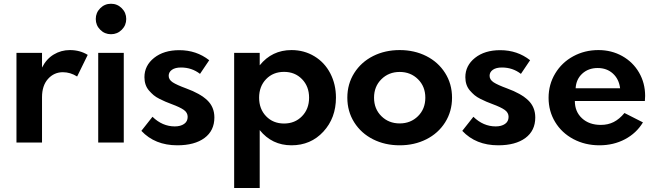

<svg xmlns="http://www.w3.org/2000/svg" viewBox="-20 -740 3400 997"><path d="M65.5 0V-465.5H198.2V-389.1Q220.9 -434.1 259.1 -457Q297.3 -480 342.7 -480Q395 -480 435.5 -455L380.5 -342.7Q345.5 -365 306.4 -365Q260.5 -365 229.3 -330.2Q198.2 -295.5 198.2 -235V0Z M622.7 0H490V-465.5H622.7ZM500.5 -585.5Q477.3 -608.6 477.3 -641.4Q477.3 -674.1 500.5 -697.3Q523.6 -720.5 556.4 -720.5Q589.1 -720.5 612.3 -697.3Q635.5 -674.1 635.5 -641.4Q635.5 -608.6 612.3 -585.5Q589.1 -562.3 556.4 -562.3Q523.6 -562.3 500.5 -585.5Z M714.1 -60.5 771.8 -133.6Q823.2 -83.6 887.7 -83.6Q917.3 -83.6 935.9 -96.4Q954.5 -109.1 954.5 -133.2Q954.5 -155 934.8 -169.1Q915 -183.2 870.9 -199.5Q851.8 -206.8 839.3 -212Q826.8 -217.3 808.2 -226.6Q789.5 -235.9 777.5 -246.1Q765.5 -256.4 753.6 -270Q741.8 -283.6 735.9 -301.1Q730 -318.6 730 -339.1Q730 -399.5 780.2 -439.5Q830.5 -479.5 910.9 -479.5Q1000 -479.5 1066.4 -427.3L1018.6 -356.4Q975.9 -389.5 920 -389.5Q889.5 -389.5 872.7 -377.5Q855.9 -365.5 855.9 -346.4Q855.9 -326.4 876.6 -312.7Q897.3 -299.1 946.8 -280.9Q1019.5 -254.5 1056.4 -219.3Q1093.2 -184.1 1093.2 -130Q1093.2 -61.4 1041.8 -23.4Q990.5 14.5 900.5 14.5Q784.5 14.5 714.1 -60.5Z M1195.9 -465.5H1328.6V-400.9Q1392.3 -480 1493.6 -480Q1559.5 -480 1612.7 -447.7Q1665.9 -415.5 1695.2 -358.9Q1724.5 -302.3 1724.5 -233.2Q1724.5 -127.3 1659.1 -56.4Q1593.6 14.5 1493.6 14.5Q1392.3 14.5 1328.6 -64.5V236.4H1195.9ZM1455 -98.6Q1511.4 -98.6 1548.2 -136.4Q1585 -174.1 1585 -232.7Q1585 -291.4 1548.2 -329.1Q1511.4 -366.8 1455 -366.8Q1398.2 -366.8 1361.8 -329.1Q1325.5 -291.4 1325.5 -232.7Q1325.5 -174.1 1361.8 -136.4Q1398.2 -98.6 1455 -98.6Z M1819.5 -104.5Q1783.6 -161.4 1783.6 -232.7Q1783.6 -304.1 1819.5 -360.9Q1855.5 -417.7 1917.3 -448.9Q1979.1 -480 2055.5 -480Q2131.8 -480 2193.6 -448.9Q2255.5 -417.7 2291.4 -360.9Q2327.3 -304.1 2327.3 -232.7Q2327.3 -161.4 2291.4 -104.5Q2255.5 -47.7 2193.6 -16.6Q2131.8 14.5 2055.5 14.5Q1979.1 14.5 1917.3 -16.6Q1855.5 -47.7 1819.5 -104.5ZM1960.5 -328.6Q1922.3 -290.9 1922.3 -232.7Q1922.3 -174.5 1960.5 -136.8Q1998.6 -99.1 2055.5 -99.1Q2112.3 -99.1 2150.5 -136.8Q2188.6 -174.5 2188.6 -232.7Q2188.6 -290.9 2150.5 -328.6Q2112.3 -366.4 2055.5 -366.4Q1998.6 -366.4 1960.5 -328.6Z M2380.5 -60.5 2438.2 -133.6Q2489.5 -83.6 2554.1 -83.6Q2583.6 -83.6 2602.3 -96.4Q2620.9 -109.1 2620.9 -133.2Q2620.9 -155 2601.1 -169.1Q2581.4 -183.2 2537.3 -199.5Q2518.2 -206.8 2505.7 -212Q2493.2 -217.3 2474.5 -226.6Q2455.9 -235.9 2443.9 -246.1Q2431.8 -256.4 2420 -270Q2408.2 -283.6 2402.3 -301.1Q2396.4 -318.6 2396.4 -339.1Q2396.4 -399.5 2446.6 -439.5Q2496.8 -479.5 2577.3 -479.5Q2666.4 -479.5 2732.7 -427.3L2685 -356.4Q2642.3 -389.5 2586.4 -389.5Q2555.9 -389.5 2539.1 -377.5Q2522.3 -365.5 2522.3 -346.4Q2522.3 -326.4 2543 -312.7Q2563.6 -299.1 2613.2 -280.9Q2685.9 -254.5 2722.7 -219.3Q2759.5 -184.1 2759.5 -130Q2759.5 -61.4 2708.2 -23.4Q2656.8 14.5 2566.8 14.5Q2450.9 14.5 2380.5 -60.5Z M2828.6 -231.8Q2828.6 -301.4 2863 -358.4Q2897.3 -415.5 2956.6 -447.7Q3015.9 -480 3087.3 -480Q3155.5 -480 3211.1 -448.9Q3266.8 -417.7 3298.4 -363.2Q3330 -308.6 3330 -241.8Q3330 -231.4 3328.6 -215.5H2965Q2965 -160 3002.3 -125.7Q3039.5 -91.4 3100 -91.4Q3137.3 -91.4 3166.8 -106.4Q3196.4 -121.4 3222.7 -153.2L3318.6 -104.5Q3285 -48.6 3225.5 -17Q3165.9 14.5 3092.7 14.5Q3018.2 14.5 2957.5 -17.7Q2896.8 -50 2862.7 -106.4Q2828.6 -162.7 2828.6 -231.8ZM3083.6 -386.8Q3035.5 -386.8 3003.6 -357.7Q2971.8 -328.6 2969.1 -281.8H3200Q3194.1 -329.5 3162.5 -358.2Q3130.9 -386.8 3083.6 -386.8Z"/></svg>

Font: Spartan MB
Style: Bold
Weight: 700
Designer: Matt Bailey, Mirko Velimirovic
Foundry: Matt Bailey
Version: Version 1.005